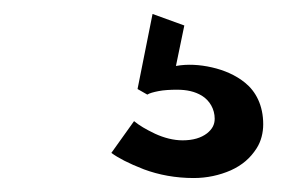

<svg xmlns="http://www.w3.org/2000/svg" viewBox="-20 -41 426 275"><path d="M257.5 214C276.5 214 294.5 210 310.5 203C327 195.5 338.5 185.5 347.5 171.5C354 161.5 357 149 357 137C357 110 346.5 90 331 77.5C317.5 66.5 301 59.5 283.5 55.5C266 51.5 248 50.5 232 53.5L244 -4.5L198.5 -21L177 86.5L191 94.5C194 92.5 199.5 91 207 89.5C214.5 88 224 87.5 233.5 87.5C247.5 87.5 259 90 269 96C280.5 103 287.5 115.5 287.5 129C287.5 137.5 284 144 276.5 150C268 156.5 256.5 160 241.5 160C228.5 160 215 156.5 202 150.5C188.5 144 180 139 172 132.5L139.5 178C149 185 164 193 186 201.5C207.5 209.5 231.5 214 257.5 214Z"/></svg>

Font: Font.Observer
Style: Regular
Weight: 500
Italic angle: 9°
Version: Version 1.001;FEAKit 1.0